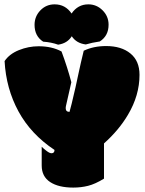

<svg xmlns="http://www.w3.org/2000/svg" viewBox="-20 -850 662 879"><path d="M215.8 -148.4Q229.5 -148.4 229.5 -163.6Q121.6 -235.4 64.7 -339.8Q7.8 -444.3 1 -570.3Q22.9 -603 66.7 -620.6Q110.4 -638.2 156.7 -638.2Q217.8 -638.2 261.7 -614.3Q289.1 -540.5 306.6 -473.6Q282.7 -368.2 282.7 -368.2Q280.8 -360.8 280.8 -354.5Q280.8 -337.9 298.3 -337.9Q304.2 -356.4 325.7 -450.2Q331.1 -474.1 340.1 -516.8Q349.1 -559.6 363.3 -617.7Q408.2 -639.2 465.8 -639.2Q535.6 -639.2 577.1 -605.2Q618.7 -571.3 618.7 -507.3Q618.7 -413.6 565.9 -324.7Q524.4 -254.4 456.1 -193.4V-32.2Q415.5 -7.3 383.3 0.7Q351.1 8.8 315.4 8.8Q248 8.8 209.5 -16.6Q170.9 -42 170.9 -92.3V-178.2Q179.7 -169.4 193.4 -158.9Q207 -148.4 215.8 -148.4ZM138.2 -736.3Q138.2 -774.9 164.8 -802.5Q191.4 -830.1 230 -830.1Q279.3 -830.1 307.6 -788.1Q336.4 -830.1 384.3 -830.1Q422.4 -830.1 449.7 -802.7Q477.1 -775.4 477.1 -736.8Q477.1 -686 437 -660.2Q400.4 -654.8 372.6 -646.5Q329.6 -651.9 308.6 -684.1Q288.1 -651.4 246.1 -645.5Q214.8 -656.7 177.7 -659.2Q138.2 -684.6 138.2 -736.3Z"/></svg>

Font: Modak
Style: Regular
Weight: 400
Version: Version 1.036;PS Version 1.000;hotconv 1.0.79;makeotf.lib2.5